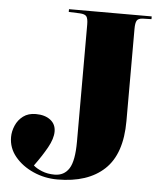

<svg xmlns="http://www.w3.org/2000/svg" viewBox="-53 -776 706 837"><g transform="rotate(5 300.0 -358.0)"><path d="M229 14Q173 14 123.5 -8Q74 -30 43 -67.5Q12 -105 12 -153Q12 -178 23 -203.5Q34 -229 56 -245.5Q78 -262 111 -262Q151 -262 175 -243.5Q199 -225 199 -193Q199 -162 177 -122.5Q155 -83 122 -38Q135 -26 159.5 -16Q184 -6 215 -6Q257 -6 278.5 -40Q300 -74 300 -158V-670Q300 -696 293 -705.5Q286 -715 264 -716L215 -718V-730H577V-718L539 -717Q519 -716 513 -705.5Q507 -695 507 -670V-266Q507 -122 434.5 -54Q362 14 229 14Z"/></g></svg>

Font: Literata 72pt ExtraBold
Style: Regular
Weight: 800
Designer: Latin by Veronika Burian and Jose Scaglione. Greek by Irene Vlachou. Cyrillic by Vera Evstafieva.
Foundry: TypeTogether
Version: Version 3.002